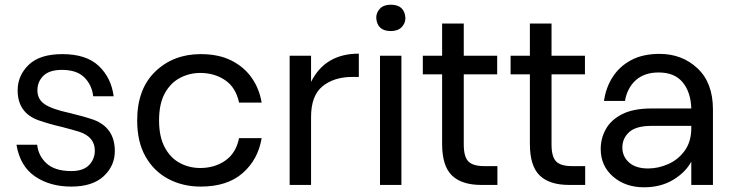

<svg xmlns="http://www.w3.org/2000/svg" viewBox="-20 -786 3107 816"><path d="M283 7Q192 7 128.5 -36.5Q65 -80 50 -171H138Q143 -123 178.5 -91Q214 -59 283 -59Q334 -59 358.5 -84.5Q383 -110 383 -146Q383 -204 317 -226Q287 -235 245 -246Q189 -259 143 -275Q55 -307 55 -402Q55 -465 102 -510.5Q149 -556 245 -556Q347 -556 400 -505.5Q453 -455 463 -377H376Q371 -424 339 -456.5Q307 -489 243 -489Q190 -489 164.5 -464Q139 -439 139 -402Q139 -364 170 -343Q201 -322 275 -306Q334 -292 378 -277Q468 -243 468 -144Q468 -81 420.5 -37Q373 7 283 7Z M833 7Q757 7 695.5 -25.5Q634 -58 598.5 -120.5Q563 -183 563 -274Q563 -408 640 -482Q717 -556 833 -556Q910 -556 964 -528.5Q1018 -501 1050 -455Q1082 -409 1092 -350H996Q982 -415 936.5 -445.5Q891 -476 831 -476Q786 -476 746 -455.5Q706 -435 681 -390.5Q656 -346 656 -274Q656 -206 679.5 -161Q703 -116 743 -94Q783 -72 831 -72Q892 -72 937.5 -103.5Q983 -135 996 -199H1092Q1077 -108 1011.5 -50.5Q946 7 833 7Z M1302 0H1211V-549H1302V-438Q1362 -558 1505 -558V-459H1477Q1400 -459 1351 -419.5Q1302 -380 1302 -289Z M1641 -654Q1583 -654 1579 -710Q1579 -733 1595 -749.5Q1611 -766 1641 -766Q1699 -766 1703 -710Q1703 -687 1687 -670.5Q1671 -654 1641 -654ZM1686 0H1595V-549H1686Z M2094 0H2026Q1942 0 1900.5 -40.5Q1859 -81 1859 -174V-470H1777V-549H1859V-686H1951V-549H2093V-470H1951V-172Q1951 -120 1970.5 -100Q1990 -80 2038 -80H2094Z M2467 0H2399Q2315 0 2273.5 -40.5Q2232 -81 2232 -174V-470H2150V-549H2232V-686H2324V-549H2466V-470H2324V-172Q2324 -120 2343.5 -100Q2363 -80 2411 -80H2467Z M2717 10Q2638 10 2585.5 -35.5Q2533 -81 2533 -153Q2533 -198 2555 -237.5Q2577 -277 2624.5 -301Q2672 -325 2749 -325H2918Q2916 -394 2881.5 -436Q2847 -478 2779 -478Q2719 -478 2682.5 -445.5Q2646 -413 2636 -357H2547Q2555 -414 2584 -459Q2613 -504 2662.5 -530.5Q2712 -557 2783 -557Q2879 -557 2944.5 -495.5Q3010 -434 3010 -321V0H2918V-99Q2893 -53 2840.5 -21.5Q2788 10 2717 10ZM2735 -70Q2777 -70 2819.5 -88.5Q2862 -107 2890 -145.5Q2918 -184 2918 -242V-251H2749Q2683 -251 2654 -224.5Q2625 -198 2625 -159Q2625 -121 2653.5 -95.5Q2682 -70 2735 -70Z"/></svg>

Font: Ulagadi Sans
Style: Regular
Weight: 400
Designer: Ninad Kale (Devanagari), Jonny Pinhorn (Latin)
Foundry: Indian Type Foundry
Version: Version 3.01;March 29, 2020;FontCreator 12.0.0.2522 64-bit; 